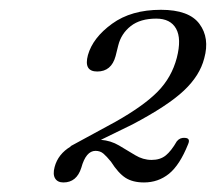

<svg xmlns="http://www.w3.org/2000/svg" viewBox="-20 -730 441 392"><path d="M91.5 -389Q98.5 -415.5 124.5 -431L124 -431.5L216 -481.5Q273.5 -514 302 -543Q330.5 -572 341 -612Q351 -651 339.5 -671.5Q328 -692 299 -692Q266.5 -692 247 -676.8Q227.5 -661.5 221.5 -637.5L216 -615.5Q207.5 -584 178.5 -584Q150.5 -584 159.5 -617.5Q169.5 -653 208.8 -681.5Q248 -710 308.5 -710Q366 -710 387.2 -681.2Q408.5 -652.5 397 -611Q388 -575.5 355.2 -544.8Q322.5 -514 250.5 -476L186 -444.5Q206 -443 223 -433Q240 -423 256 -413.2Q272 -403.5 289.5 -403.5Q307 -403.5 318.2 -412.5Q329.5 -421.5 341 -441.5Q347.5 -449.5 357.5 -448.5Q369.5 -448 364 -435.5Q347 -393 325 -375.2Q303 -357.5 274 -357.5Q251 -357.5 236.2 -367Q221.5 -376.5 206.5 -400Q197.5 -411 191 -416.5Q184.5 -422 175 -422Q155.5 -422 146 -387.5Q136.5 -357.5 109.5 -357.5Q97.5 -357.5 92.5 -365.8Q87.5 -374 91.5 -389Z"/></svg>

Font: Fraunces 9pt S000 Light
Style: Italic
Weight: 300
Italic angle: -16°
Version: Version 1.000; ttfautohint (v1.8.3)